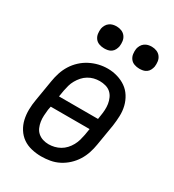

<svg xmlns="http://www.w3.org/2000/svg" viewBox="-179 -836 858 946"><g transform="rotate(30 250.0 -362.5)"><path d="M202 8Q174 8 146.5 1.5Q119 -5 97.5 -20Q76 -35 61.5 -58Q47 -81 41 -107.5Q35 -134 35.5 -162.5Q36 -191 41 -219L61 -339Q65 -364 73 -388.5Q81 -413 95 -435.5Q109 -458 129 -476.5Q149 -495 172.5 -507Q196 -519 221 -525Q246 -531 272 -531Q300 -531 327 -523Q354 -515 375.5 -500Q397 -485 411.5 -462Q426 -439 432.5 -412.5Q439 -386 438 -357.5Q437 -329 433 -301L413 -181Q409 -156 401 -131.5Q393 -107 379 -84.5Q365 -62 345 -43.5Q325 -25 301.5 -13Q278 -1 252.5 3.5Q227 8 202 8ZM353 -292 356 -312Q359 -329 360 -346.5Q361 -364 358.5 -380.5Q356 -397 349 -412.5Q342 -428 330 -438.5Q318 -449 301.5 -453.5Q285 -458 268 -458Q251 -458 235 -454Q219 -450 204 -441Q189 -432 177.5 -419Q166 -406 157.5 -391Q149 -376 144.5 -360Q140 -344 137 -328L131 -292ZM204 -62Q220 -62 236.5 -66Q253 -70 268 -78.5Q283 -87 295 -100Q307 -113 315.5 -128.5Q324 -144 328.5 -160Q333 -176 336 -192L342 -228H121L117 -208Q115 -191 114 -173.5Q113 -156 115.5 -139.5Q118 -123 124.5 -108Q131 -93 143 -82.5Q155 -72 171 -67Q187 -62 204 -62ZM405 -608Q390 -608 376 -613Q362 -618 353.5 -629.5Q345 -641 343 -655.5Q341 -670 343 -685Q345 -695 350.5 -705Q356 -715 365 -721.5Q374 -728 384 -730.5Q394 -733 405 -733Q420 -733 433.5 -727.5Q447 -722 455.5 -710.5Q464 -699 466 -684.5Q468 -670 466 -655Q464 -645 459 -635Q454 -625 445 -618.5Q436 -612 425.5 -610Q415 -608 405 -608ZM205 -608Q190 -608 176 -613Q162 -618 153.5 -629.5Q145 -641 143 -655.5Q141 -670 143 -685Q145 -695 150.5 -705Q156 -715 165 -721.5Q174 -728 184 -730.5Q194 -733 205 -733Q220 -733 233.5 -727.5Q247 -722 255.5 -710.5Q264 -699 266 -684.5Q268 -670 266 -655Q264 -645 259 -635Q254 -625 245 -618.5Q236 -612 225.5 -610Q215 -608 205 -608Z"/></g></svg>

Font: Iosevka Gothic
Style: Italic
Weight: 400
Italic angle: -9°
Monospace: yes
Designer: Belleve Invis
Foundry: Belleve Invis
Version: Version 15.5.1; ttfautohint (v1.8.4)